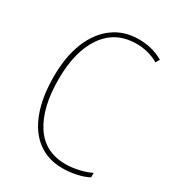

<svg xmlns="http://www.w3.org/2000/svg" viewBox="-178 -828 856 942"><g transform="rotate(30 250.0 -357.0)"><path d="M322 11Q238 11 179.5 -33.5Q121 -78 90.5 -161Q60 -244 60 -358Q60 -472 93.5 -554Q127 -636 188 -680.5Q249 -725 331 -725Q409 -725 470 -689L457 -667Q402 -700 333 -700Q215 -700 151 -608.5Q87 -517 87 -358Q87 -198 147 -106Q207 -14 324 -14Q359 -14 397 -22.5Q435 -31 466 -46V-21Q439 -6 399.5 2.5Q360 11 322 11Z"/></g></svg>

Font: Noto Sans Mono ExtraCondensed Thin
Style: Regular
Weight: 100
Width: 2
Designer: Monotype Design Team
Foundry: Monotype Imaging Inc.
Version: Version 2.014; ttfautohint (v1.8.4.7-5d5b)